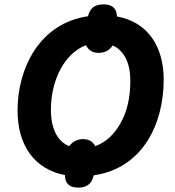

<svg xmlns="http://www.w3.org/2000/svg" viewBox="-20 -794 797 875"><path d="M337 61C378 61 399 41 407 5C631 -27 726 -230 726 -431C726 -584 652 -694 513 -719C512 -756 491 -774 452 -774C409 -774 390 -755 381 -720C159 -688 60 -481 60 -291C60 -132 136 -23 276 4C276 42 296 61 337 61ZM414 -128C403 -149 385 -160 359 -160C331 -160 311 -148 295 -128C243 -149 212 -206 212 -294C212 -432 276 -552 372 -588C383 -565 402 -553 429 -553C458 -553 478 -564 494 -587C546 -563 574 -506 574 -427C574 -349 559 -284 529 -232C499 -179 461 -145 414 -128Z"/></svg>

Font: BC Sans
Style: Bold Italic
Weight: 700
Italic angle: -12°
Designer: Monotype Design Team
Province of B.C.
Foundry: Monotype Imaging Inc.
Version: Version 2.000;GOOG;noto-source:20170915:90ef993387c0